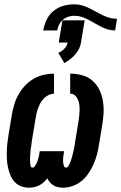

<svg xmlns="http://www.w3.org/2000/svg" viewBox="-20 -861 562 889"><path d="M272 8Q260 8 248.5 5.5Q237 3 228 -2.5Q219 -8 211.5 -16.5Q204 -25 199 -35Q191 -25 181.5 -16.5Q172 -8 161 -2.5Q150 3 138 5.5Q126 8 114 8Q114 8 114 8Q114 8 114 8Q94 8 76.5 1Q59 -6 47 -19.5Q35 -33 28 -50Q21 -67 17 -85.5Q13 -104 12 -123Q11 -142 11.5 -161.5Q12 -181 14.5 -200.5Q17 -220 20 -240L35 -330Q39 -353 46 -377Q53 -401 65.5 -423Q78 -445 95.5 -464Q113 -483 135.5 -496Q158 -509 182 -514.5Q206 -520 230 -520V-427Q218 -427 206 -421.5Q194 -416 184.5 -406.5Q175 -397 168.5 -386Q162 -375 157.5 -363Q153 -351 150 -339Q147 -327 145 -314L130 -224Q129 -218 128 -212Q127 -206 126.5 -200Q126 -194 125 -188Q124 -182 123 -176Q122 -170 121.5 -163.5Q121 -157 120.5 -151Q120 -145 119.5 -139Q119 -133 119 -127Q119 -121 119 -115Q119 -109 120 -103Q121 -97 122.5 -91Q124 -85 130 -85Q137 -85 141.5 -91.5Q146 -98 149 -104Q152 -110 154 -116.5Q156 -123 158 -129.5Q160 -136 161 -142.5Q162 -149 163 -156L164 -161H277L276 -156Q275 -149 274 -142.5Q273 -136 272.5 -129.5Q272 -123 272 -116.5Q272 -110 273 -104Q274 -98 276.5 -91.5Q279 -85 286 -85Q292 -85 296 -91.5Q300 -98 303 -104Q306 -110 308 -116.5Q310 -123 312 -129.5Q314 -136 315.5 -142Q317 -148 318.5 -154.5Q320 -161 321.5 -167.5Q323 -174 324 -180.5Q325 -187 326 -193Q327 -199 328 -206L343 -296Q345 -309 346.5 -322Q348 -335 348.5 -348Q349 -361 347.5 -374Q346 -387 341.5 -398.5Q337 -410 328 -418.5Q319 -427 305 -427V-520Q334 -520 361 -512.5Q388 -505 408 -487.5Q428 -470 440 -445.5Q452 -421 456.5 -393.5Q461 -366 459.5 -337.5Q458 -309 453 -280L438 -190Q435 -168 429 -145.5Q423 -123 413.5 -101.5Q404 -80 390.5 -59.5Q377 -39 358.5 -23.5Q340 -8 317 0Q294 8 272 8ZM180 -720Q184 -744 195.5 -768.5Q207 -793 227.5 -810Q248 -827 273.5 -834Q299 -841 324 -841Q343 -841 360 -836Q377 -831 392.5 -823.5Q408 -816 423 -807.5Q438 -799 453.5 -791.5Q469 -784 486 -779Q503 -774 522 -774L513 -720Q495 -720 478.5 -725Q462 -730 447.5 -737.5Q433 -745 418.5 -753.5Q404 -762 389.5 -769.5Q375 -777 358.5 -782.5Q342 -788 324 -788Q310 -788 296 -783.5Q282 -779 271 -769.5Q260 -760 253.5 -746.5Q247 -733 245 -720ZM278 -569 250 -616Q266 -623 278 -635.5Q290 -648 293 -664H252L269 -767H372L355 -664Q353 -649 346 -635Q339 -621 328 -608.5Q317 -596 304.5 -586.5Q292 -577 278 -569Z"/></svg>

Font: Iosevka SS04 Heavy Oblique
Style: Regular
Weight: 900
Italic angle: -9°
Monospace: yes
Designer: Belleve Invis
Foundry: Belleve Invis
Version: Version 19.0.0; ttfautohint (v1.8.4)